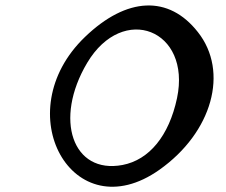

<svg xmlns="http://www.w3.org/2000/svg" viewBox="-20 -685 844 718"><path d="M298 -547C4 -265 252 179 576 -50C774 -190 837 -417 720 -565C611 -704 454 -697 298 -547ZM306 -450C440 -675 696 -574 642 -318C612 -177 538 -87 438 -68C252 -33 180 -238 306 -450Z"/></svg>

Font: Venom Sans
Style: Obl
Weight: 400
Version: Version 1.001